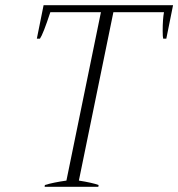

<svg xmlns="http://www.w3.org/2000/svg" viewBox="-20 -720 687 740"><path d="M153 -7Q186 -17 236 -24L369 -673H174Q146 -588 134 -571H122L148 -700H647L621 -571H609Q607 -577 607 -601Q607 -646 612 -673H417L284 -24Q335 -16 360 -7L359 0H152Z"/></svg>

Font: Trirong ExtraLight
Style: Italic
Weight: 275
Italic angle: -12°
Designer: Katatrad Team
Foundry: CadsonDemak
Version: Version 1.003